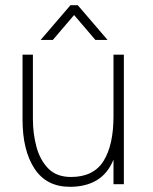

<svg xmlns="http://www.w3.org/2000/svg" viewBox="-20 -711 591 741"><path d="M252 -691H280L395 -557H348L266 -653L184 -557H137ZM107 -251Q107 -196 120.5 -145Q134 -94 166 -61Q198 -28 254 -28Q341 -28 379.5 -89.5Q418 -151 418 -262V-500H458V0H418V-95Q396 -41 353.5 -15.5Q311 10 250 10Q159 10 113 -60.5Q67 -131 67 -249V-500H107Z"/></svg>

Font: Haskoy ExtraLight
Style: Regular
Weight: 200
Designer: Ertekin Erdin
Foundry: Ertekin Erdin
Version: Version 2.000; ttfautohint (v1.8.4.7-5d5b)